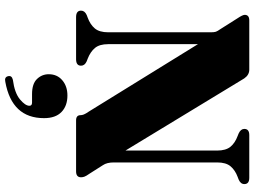

<svg xmlns="http://www.w3.org/2000/svg" viewBox="-146 -594 1027 776"><g transform="rotate(90 368.0 -206.5)"><path d="M246 -20Q246 -0.5 221 0H48.5Q23.5 -0.5 23.5 -20Q23.5 -35 41.5 -43L52 -47Q79.5 -57 95.2 -75.5Q111 -94 111 -130V-545Q111 -558 108.8 -564.8Q106.5 -571.5 98 -583.5L55 -651.5Q40.5 -673 40.5 -681.5Q40.5 -700 63 -700H262Q283.5 -700 297.5 -679.5L589 -199.5V-570Q589 -605 573.8 -623.8Q558.5 -642.5 530 -653L520 -657Q501.5 -665.5 501.5 -680Q501.5 -700 526.5 -700H699Q724.5 -700 724.5 -680Q724.5 -665 706 -657L695.5 -653Q668.5 -643 652.8 -624.5Q637 -606 637 -570V-152.5Q637 -124.5 648 -108.5L682 -55Q692.5 -40 694.8 -33Q697 -26 697 -20Q697 0 673 0H467Q446 0 446 -18Q446 -24 443.2 -31.2Q440.5 -38.5 430.5 -53L159 -492.5V-129.5Q159 -95 174.2 -76.5Q189.5 -58 217.5 -47L228 -43Q246 -35 246 -20ZM361 178Q319 178 299.8 158Q280.5 138 280.5 110.5Q280.5 76.5 304.8 55.8Q329 35 366.5 35Q408.5 35 433.2 59Q458 83 458 129.5Q458 259.5 311.5 286Q292 290.5 288.5 275Q284.5 260 303 255.5Q356 248.5 382 227Q408 205.5 408 188.5Q408 178 395 178Z"/></g></svg>

Font: Fraunces 72pt S000 Black
Style: Regular
Weight: 900
Version: Version 1.000; ttfautohint (v1.8.3)